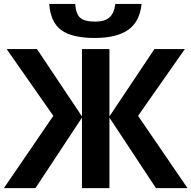

<svg xmlns="http://www.w3.org/2000/svg" viewBox="-20 -966 983 986"><path d="M707 -945.8Q697.8 -854.5 638.2 -812.7Q578.6 -771 466.3 -771Q350.6 -771 295.2 -811Q239.7 -851.1 232.9 -945.8H366.2Q369.6 -895.5 391.4 -875.2Q413.1 -855 469.2 -855Q518.6 -855 542.7 -877.2Q566.9 -899.4 572.3 -945.8ZM253.9 -371.1 14.2 -713.9H169.9L400.9 -368.2V-713.9H542V-368.2L772.9 -713.9H929.2L689 -371.1L942.9 0H780.8L542 -361.8V0H400.9V-361.8L162.1 0H0Z"/></svg>

Font: Zoram GWebM
Style: Bold
Weight: 700
Foundry: Ascender Corporation
Version: Version 1.000